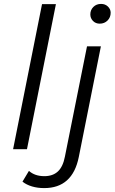

<svg xmlns="http://www.w3.org/2000/svg" viewBox="-20 -763 586 982"><path d="M195 -742H266L118 0H47ZM95 166 128 111Q158 138 207 138Q250 138 276 114Q302 90 312 38L425 -526H496L383 40Q351 199 206 199Q172 199 143.5 190.5Q115 182 95 166ZM442 -689Q442 -712 457.5 -727.5Q473 -743 497 -743Q518 -743 532 -729.5Q546 -716 546 -698Q546 -674 530 -658Q514 -642 490 -642Q469 -642 455.5 -656Q442 -670 442 -689Z"/></svg>

Font: Idrija
Style: Italic
Weight: 400
Italic angle: -11.3°
Designer: Julieta Ulanovsky
Foundry: Julieta Ulanovsky
Version: Version 7.200